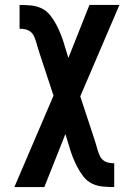

<svg xmlns="http://www.w3.org/2000/svg" viewBox="-20 -540 540 775"><path d="M38 215 196 -154 139 -327Q135 -338 132 -349.5Q129 -361 125.5 -372Q122 -383 117 -394Q112 -405 103 -412Q94 -419 82.5 -421.5Q71 -424 59 -424V-520Q82 -520 105 -518Q128 -516 148.5 -506Q169 -496 183 -478Q197 -460 207.5 -440Q218 -420 226.5 -398.5Q235 -377 241 -355L256 -306L341 -520H462L304 -151L361 22Q365 33 368 44.5Q371 56 374.5 67Q378 78 383 89Q388 100 397 107Q406 114 417.5 116.5Q429 119 441 119V215Q418 215 395 213Q372 211 351.5 201Q331 191 317 173Q303 155 292.5 135Q282 115 273.5 93.5Q265 72 259 50L244 1L159 215Z"/></svg>

Font: Iosevka Custom
Style: Bold
Weight: 700
Monospace: yes
Designer: Belleve Invis
Foundry: Belleve Invis
Version: Version 30.3.3; ttfautohint (v1.8.3)